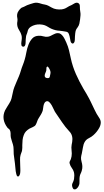

<svg xmlns="http://www.w3.org/2000/svg" viewBox="-20 -960 788 1455"><path d="M77 -258Q81 -280 89 -300.5Q97 -321 106 -341.5Q115 -362 123.5 -382.5Q132 -403 138 -424Q144 -445 152.5 -466Q161 -487 167 -508Q174 -531 179.5 -562Q185 -593 195.5 -620.5Q206 -648 224 -668Q242 -688 273 -689Q292 -690 309.5 -684.5Q327 -679 345 -682Q355 -684 364 -688.5Q373 -693 381.5 -697.5Q390 -702 399 -705.5Q408 -709 419 -709Q432 -709 441.5 -701.5Q451 -694 458.5 -683.5Q466 -673 471.5 -661Q477 -649 482 -639Q496 -608 503 -578.5Q510 -549 517 -516Q530 -456 555.5 -398.5Q581 -341 612 -288Q623 -269 634.5 -250.5Q646 -232 656 -212L668 -188Q683 -158 697 -127.5Q711 -97 731 -68Q744 -50 743.5 -30.5Q743 -11 732 9Q715 40 688 64Q674 77 653.5 87Q633 97 623 114Q612 132 608.5 157Q605 182 600 203Q595 221 594 234Q593 247 598 265Q603 282 604 298.5Q605 315 600 332Q597 344 591.5 354.5Q586 365 584 378Q582 391 582.5 404Q583 417 582 430Q581 441 574.5 452.5Q568 464 559.5 470.5Q551 477 542 475Q533 473 528 456Q523 440 530.5 426Q538 412 541 397Q543 385 543 370.5Q543 356 540 344Q535 327 524 312.5Q513 298 508 280Q505 269 509 262.5Q513 256 517 246Q524 226 524 203Q524 192 522.5 180.5Q521 169 521 158Q521 147 523 137Q525 127 527 116Q531 93 526 72Q521 51 504 34Q475 3 450 -34Q425 -71 401 -106Q395 -114 388 -130Q381 -146 372.5 -161Q364 -176 353.5 -186Q343 -196 331 -192Q322 -189 317 -179.5Q312 -170 309.5 -158.5Q307 -147 306 -135.5Q305 -124 302 -117Q297 -103 289.5 -91Q282 -79 274 -66Q266 -54 262 -41Q258 -28 251 -15Q245 -4 229.5 2.5Q214 9 203 15Q188 24 177 35.5Q166 47 160 64Q153 82 151 101Q149 120 149 140V161Q149 171 147 181Q145 191 141.5 198Q138 205 136 214Q131 231 132 251Q133 271 133 289Q133 305 134 320Q135 335 133 351Q132 360 128 367.5Q124 375 119.5 377Q115 379 110.5 375Q106 371 103 357Q98 337 97 317Q96 297 93 277Q91 260 88.5 243Q86 226 84 208Q83 190 83 171Q83 152 78 135Q74 121 69.5 108Q65 95 62 81Q60 67 60.5 52.5Q61 38 54 25Q50 18 45.5 15.5Q41 13 36 7Q-12 -57 18 -123Q25 -137 33.5 -149.5Q42 -162 50 -176Q63 -196 67.5 -215Q72 -234 77 -258ZM323 -405Q316 -388 320.5 -378Q325 -368 343 -368Q354 -368 357 -377.5Q360 -387 362 -401Q363 -408 363 -413Q363 -418 361 -423Q360 -426 357 -433Q354 -440 350 -446Q346 -452 342 -455Q338 -458 334 -452Q331 -447 331.5 -440.5Q332 -434 331 -427Q330 -421 327.5 -415.5Q325 -410 323 -405ZM112 -800Q114 -814 111 -825.5Q108 -837 110 -851Q111 -863 120.5 -877Q130 -891 140 -899Q145 -903 151 -904.5Q157 -906 162 -909Q175 -916 185 -920.5Q195 -925 209 -929Q222 -933 235.5 -937Q249 -941 263 -939Q277 -937 290 -932.5Q303 -928 317 -926Q334 -923 345.5 -917Q357 -911 371 -903Q388 -893 408 -890Q428 -887 447 -889Q470 -892 486.5 -903Q503 -914 523 -922Q529 -925 535 -929Q541 -933 547.5 -936Q554 -939 560.5 -939.5Q567 -940 574 -936Q585 -929 585 -914.5Q585 -900 586 -889Q587 -877 589 -866.5Q591 -856 590 -844L587 -814Q585 -797 581.5 -781.5Q578 -766 569 -754Q559 -741 555.5 -732.5Q552 -724 550 -707Q549 -696 548 -683.5Q547 -671 547 -658Q547 -653 545.5 -647Q544 -641 540.5 -636Q537 -631 532 -630Q527 -629 521 -635Q516 -640 514 -650Q512 -660 511 -667Q508 -686 502 -702Q498 -713 491 -716.5Q484 -720 474 -721Q463 -723 453 -724.5Q443 -726 433 -727Q403 -728 372 -741Q358 -747 344 -756Q330 -765 315 -770Q301 -774 283 -775Q265 -776 247 -771.5Q229 -767 214 -757.5Q199 -748 192 -732Q190 -727 189 -721Q188 -715 186 -710Q184 -704 181.5 -698.5Q179 -693 178 -688Q176 -674 175 -661.5Q174 -649 174 -636Q174 -631 173 -625Q172 -619 169 -614Q166 -609 161 -607Q156 -605 149 -608Q144 -611 142.5 -617Q141 -623 141 -630.5Q141 -638 142.5 -645Q144 -652 144 -656Q146 -670 145 -681Q144 -692 139 -704Q135 -715 128.5 -725Q122 -735 117 -746Q106 -771 112 -800Z"/></svg>

Font: Double Feature
Style: Regular
Weight: 400
Designer: David Shetterly
Foundry: David Shetterly
Version: Version 2.100 1997 initial release